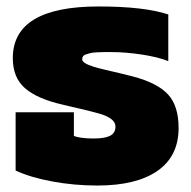

<svg xmlns="http://www.w3.org/2000/svg" viewBox="-20 -570 598 600"><path d="M284.2 9.8Q211.9 9.8 143.3 -2.9Q74.7 -15.6 28.8 -37.1V-219.2H210.9V-145Q231.9 -137.2 272.9 -137.2Q307.6 -137.2 324.2 -145.8Q340.8 -154.3 340.8 -174.8Q340.8 -196.3 304.2 -210.4Q283.7 -218.3 192.9 -238.8Q183.1 -241.2 174.8 -243.2Q96.2 -261.2 58.1 -294.4Q20 -327.6 20 -388.2Q20 -549.8 288.1 -549.8Q430.2 -549.8 505.9 -524.9V-378.9Q475.1 -391.6 424.1 -399.4Q373 -407.2 330.1 -407.2Q329.1 -407.2 327.1 -407.2Q311.5 -407.2 303.5 -407.2Q295.4 -407.2 282.7 -406.5Q270 -405.8 263.7 -404.3Q257.3 -402.8 250 -400.6Q242.7 -398.4 239.7 -394.3Q236.8 -390.1 236.8 -384.8Q236.8 -378.4 246.1 -372.6Q255.4 -366.7 273.2 -361.3Q291 -356 309.1 -351.8Q327.1 -347.7 352.8 -341.6Q378.4 -335.4 395 -331.1Q471.7 -311 504.9 -275.1Q538.1 -239.3 538.1 -169.9Q538.1 -82 472.2 -36.1Q406.2 9.8 284.2 9.8Z"/></svg>

Font: Kanit ExtraBold
Style: Regular
Weight: 800
Designer: Katatrad Team
Foundry: CadsonDemak
Version: Version 1.000;PS 001.000;hotconv 1.0.88;makeotf.lib2.5.64775